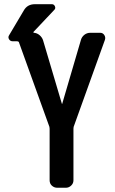

<svg xmlns="http://www.w3.org/2000/svg" viewBox="-20 -885 540 905"><path d="M40 -690.4Q28.3 -690.4 22.5 -700.2Q16.6 -710 23.4 -719.7L91.8 -835Q108.4 -865.2 144.5 -865.2H224.6Q234.4 -865.2 238.8 -855.5Q243.2 -845.7 236.3 -838.9L137.7 -734.4Q136.7 -733.4 137.7 -731.9Q138.7 -730.5 139.6 -730.5Q154.3 -729.5 166 -719.7Q177.7 -710 182.6 -696.3L271.5 -396.5Q271.5 -395.5 272.5 -395Q273.4 -394.5 273.4 -396.5L361.3 -696.3Q365.2 -710.9 377.4 -720.7Q389.6 -730.5 406.2 -730.5H452.1Q464.8 -730.5 471.7 -719.7Q478.5 -709 474.6 -697.3L327.1 -287.1Q326.2 -284.2 326.2 -278.3V-35.2Q326.2 -20.5 315.4 -10.3Q304.7 0 290 0H250Q235.4 0 224.6 -9.8Q213.9 -19.5 213.9 -35.2V-278.3Q213.9 -284.2 212.9 -287.1L69.3 -685.5Q68.4 -689.5 61.5 -690.4Z"/></svg>

Font: Rounded-L Mgen+ 1m medium
Style: Regular
Weight: 500
Designer: [Source Han Sans]
Ryoko NISHIZUKA  (kana & ideographs); Paul D. Hunt (Latin, Greek & Cyrillic); Wenlong ZHANG  (bopomofo
Version: Version 1.059.20150602